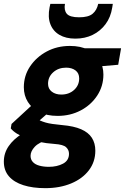

<svg xmlns="http://www.w3.org/2000/svg" viewBox="-50 -747 650 999"><path d="M186 232Q120 232 71.5 216.5Q23 201 -3.5 170.5Q-30 140 -30 94Q-30 50 -5 13.5Q20 -23 65 -51Q110 -79 171 -99L205 -22Q153 -7 131 16.5Q109 40 109 64Q109 83 121 96Q133 109 155 115Q177 121 204 121Q247 121 278 104.5Q309 88 309 53Q309 33 294 19Q279 5 234 2Q190 -1 153 -9Q116 -17 87 -28Q58 -39 37.5 -52Q17 -65 6 -79L10 -102L139 -221L234 -189L80 -54L139 -131Q149 -124 160.5 -119Q172 -114 187 -109.5Q202 -105 223.5 -102Q245 -99 275 -96Q334 -91 372 -74.5Q410 -58 428 -30Q446 -2 446 37Q446 95 412.5 139Q379 183 320 207.5Q261 232 186 232ZM250 -144Q194 -144 155 -163.5Q116 -183 95 -216.5Q74 -250 74 -293Q74 -353 106.5 -401.5Q139 -450 193 -479Q247 -508 314 -508Q370 -508 409 -488Q448 -468 468 -434.5Q488 -401 488 -359Q488 -299 456 -250Q424 -201 370 -172.5Q316 -144 250 -144ZM269 -255Q309 -255 335.5 -279Q362 -303 362 -339Q362 -366 343 -380.5Q324 -395 294 -395Q254 -395 227 -371Q200 -347 200 -311Q200 -285 219.5 -270Q239 -255 269 -255ZM377 -394 372 -496H580L565 -410ZM342 -546Q293 -546 259.5 -565.5Q226 -585 212 -621.5Q198 -658 208 -709L212 -727H288Q282 -694 297.5 -675.5Q313 -657 362 -657Q410 -657 432 -675.5Q454 -694 461 -727H537L534 -708Q526 -657 499 -621Q472 -585 432 -565.5Q392 -546 342 -546Z"/></svg>

Font: DM Sans 24pt Black
Style: Italic
Weight: 900
Italic angle: -10°
Designer: Colophon Foundry, Jonny Pinhorn
Foundry: Colophon Foundry
Version: Version 4.004;gftools[0.9.30]